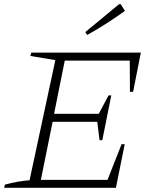

<svg xmlns="http://www.w3.org/2000/svg" viewBox="-23 -896 723 916"><path d="M-3 0 0 -15Q32 -24 61.5 -29Q91 -34 118 -36L241 -609L122 -629L126 -645H649L612 -458H597L596 -607H286L235 -353H448L495 -441H508L465 -227H452L441 -315H228L172 -38H490L557 -208H572L530 0ZM393 -729 384 -743 545 -876H553L573 -844Q530 -813 485.5 -784.5Q441 -756 393 -729Z"/></svg>

Font: Piazzolla ExtraLight
Style: Italic
Weight: 200
Italic angle: -11.3°
Designer: Juan Pablo del Peral
Foundry: Huerta Tipografica
Version: Version 1.330